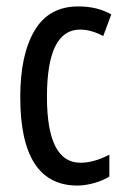

<svg xmlns="http://www.w3.org/2000/svg" viewBox="-20 -567 387 597"><path d="M221 10Q43 10 43 -265Q43 -397 87.5 -472Q132 -547 223 -547Q255 -547 280 -540.5Q305 -534 326 -522L301 -455Q263 -475 229 -475Q126 -475 126 -266Q126 -61 230 -61Q252 -61 274.5 -67.5Q297 -74 320 -86V-18Q299 -5 271.5 2.5Q244 10 221 10Z"/></svg>

Font: Noto Sans Ethiopic ExtraCondensed
Style: Regular
Weight: 400
Width: 2
Designer: Monotype Design Team
Foundry: Monotype Imaging Inc.
Version: Version 2.102; ttfautohint (v1.8.4.7-5d5b)